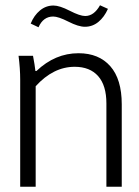

<svg xmlns="http://www.w3.org/2000/svg" viewBox="-20 -713 531 733"><path d="M57.1 0V-408.2Q57.1 -451.7 50.8 -500H106Q112.8 -464.4 115.2 -441.9H119.1Q190.4 -509.8 279.8 -509.8Q357.4 -509.8 401.1 -460.2Q444.8 -410.6 444.8 -314.9V0H386.2V-317.9Q386.2 -386.7 354.7 -422.4Q323.2 -458 265.1 -458Q183.6 -458 116.2 -383.8V0ZM184.1 -691.9Q207.5 -691.9 246.3 -671.9Q285.2 -651.9 305.2 -651.9Q338.9 -651.9 361.8 -692.9L392.1 -679.2Q377.9 -647.5 355.5 -629.2Q333 -610.8 304.2 -610.8Q279.3 -610.8 241 -630.4Q202.6 -649.9 183.1 -649.9Q145 -649.9 127 -608.9L97.2 -623Q109.9 -654.3 132.6 -673.1Q155.3 -691.9 184.1 -691.9Z"/></svg>

Font: LT Hoop Light
Style: Regular
Weight: 300
Designer: Daniel Lyons
Foundry: LyonsType
Version: Version 1.000